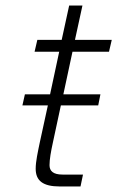

<svg xmlns="http://www.w3.org/2000/svg" viewBox="-20 -674 424 694"><path d="M196 0H271L280 -43H206C172 -43 159 -56 159 -77C159 -98 164 -126 171 -158L200 -293H335L343 -333H209L242 -487H374L384 -530H251L278 -654H230L203 -530H115L105 -487H194L161 -333H70L61 -293H153L124 -160C117 -126 109 -91 109 -64C109 -21 135 0 196 0Z"/></svg>

Font: Geist ExtraLight
Style: Italic
Weight: 200
Italic angle: -12°
Designer: Basement.studio, Andrés Briganti, Mateo Zaragoza
Foundry: Basement.studio, Vercel, Andrés Briganti, Guido Ferreyra, Mateo Zaragoza
Version: Version 1.500